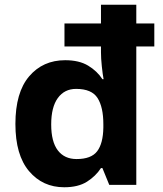

<svg xmlns="http://www.w3.org/2000/svg" viewBox="-20 -780 689 810"><path d="M251 10Q160 10 102.5 -58Q45 -126 45 -257Q45 -390 103 -458Q161 -526 255 -526Q314 -526 352 -503Q390 -480 412 -446H417Q413 -467 409.5 -500.5Q406 -534 406 -559V-584H252V-681H406V-760H555V-681H631V-584H555V0H441L412 -71H406Q384 -37 347 -13.5Q310 10 251 10ZM303 -109Q365 -109 390 -142Q415 -175 416 -242V-256Q416 -328 391.5 -366.5Q367 -405 301 -405Q252 -405 224 -366.5Q196 -328 196 -255Q196 -182 224 -145.5Q252 -109 303 -109Z"/></svg>

Font: Noto Sans Adlam Unjoined
Style: Regular
Weight: 400
Designer: Mark Jamra, Neil Patel
Foundry: JamraPatel LLC
Version: Version 3.001